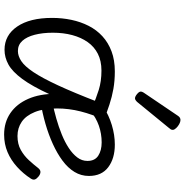

<svg xmlns="http://www.w3.org/2000/svg" viewBox="-2 -876 897 933"><g transform="rotate(90 446.5 -409.5)"><path d="M67 -214Q67 -263 76.5 -308Q86 -353 105.5 -391.5Q125 -430 156 -458.5Q187 -487 229.5 -503Q272 -519 327 -519Q373 -519 412 -512Q451 -505 487.5 -493Q524 -481 562 -466Q536 -410 521.5 -353Q507 -296 507 -238Q507 -173 524.5 -130Q542 -87 572 -66.5Q602 -46 641 -46Q680 -46 708.5 -62Q737 -78 758.5 -101.5Q780 -125 797 -147Q806 -158 816.5 -157.5Q827 -157 838 -148Q849 -139 852 -130.5Q855 -122 848 -111Q824 -74 791 -44Q758 -14 719 2.5Q680 19 634 19Q574 19 529.5 -11.5Q485 -42 460.5 -98Q436 -154 436 -229Q436 -280 443.5 -322Q451 -364 462.5 -399Q474 -434 486 -461L504 -408Q458 -428 416.5 -441Q375 -454 323 -454Q276 -454 241.5 -436.5Q207 -419 184.5 -387Q162 -355 150.5 -312Q139 -269 139 -218Q139 -168 149 -129.5Q159 -91 178.5 -69.5Q198 -48 228 -48Q252 -48 277 -64.5Q302 -81 330.5 -123.5Q359 -166 394.5 -242.5Q430 -319 476 -438L525 -423Q478 -289 438.5 -203Q399 -117 363.5 -69Q328 -21 293.5 -2Q259 17 222 17Q151 17 109 -44.5Q67 -106 67 -214ZM835 -393Q835 -355 815.5 -323Q796 -291 761 -265Q726 -239 680 -218Q634 -197 582 -182Q530 -167 475 -158V-215Q515 -223 555.5 -234.5Q596 -246 633 -261Q670 -276 699 -295Q728 -314 745 -336.5Q762 -359 762 -386Q762 -422 736.5 -438.5Q711 -455 672 -455Q630 -455 591 -441.5Q552 -428 517 -399L498 -463Q540 -490 588 -504.5Q636 -519 683 -519Q750 -519 792.5 -487Q835 -455 835 -393ZM458 -617Q449 -617 437 -627Q425 -637 425 -645Q425 -648 426 -651Q427 -654 430 -659L543 -826Q547 -832 552 -835Q557 -838 563 -838Q572 -838 583 -832Q594 -826 602.5 -817Q611 -808 611 -801Q611 -795 609 -791.5Q607 -788 601 -781L475 -627Q465 -617 458 -617Z"/></g></svg>

Font: Playwrite FR Moderne Light
Style: Regular
Weight: 300
Version: Version 1.002